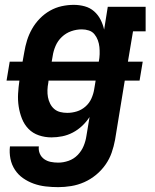

<svg xmlns="http://www.w3.org/2000/svg" viewBox="-20 -558 640 791"><path d="M220 213Q194 213 168 210Q142 207 118.5 198.5Q95 190 75 176Q55 162 41.5 141.5Q28 121 23 96Q18 71 21 45H140Q138 61 144 75Q150 89 162 97.5Q174 106 189 109Q204 112 220 112Q241 112 262.5 104.5Q284 97 300 80.5Q316 64 324.5 43.5Q333 23 336 2L349 -76Q336 -56 318.5 -39.5Q301 -23 280 -12Q259 -1 236.5 3.5Q214 8 192 8Q165 8 140 -0.5Q115 -9 97.5 -27Q80 -45 70.5 -69Q61 -93 57 -119Q53 -145 54.5 -172Q56 -199 60 -226H7L20 -304H73L80 -343Q84 -368 91.5 -392Q99 -416 112 -439Q125 -462 144 -481.5Q163 -501 186 -514Q209 -527 234 -532.5Q259 -538 284 -538Q307 -538 329 -532Q351 -526 367.5 -511.5Q384 -497 394 -477.5Q404 -458 409 -436L424 -530H580V-429H528L507 -304H568L555 -226H494L454 18Q449 45 440 71Q431 97 414.5 120.5Q398 144 375.5 162.5Q353 181 327 192.5Q301 204 273.5 208.5Q246 213 220 213ZM387 -304Q390 -319 390.5 -334.5Q391 -350 389.5 -364.5Q388 -379 383 -392.5Q378 -406 369 -417Q360 -428 346 -432.5Q332 -437 317 -437Q295 -437 273.5 -429.5Q252 -422 235 -406Q218 -390 209 -369Q200 -348 197 -327L193 -304ZM257 -93Q277 -93 296.5 -99Q316 -105 332 -119Q348 -133 356.5 -152Q365 -171 368 -190L374 -226H180L179 -217Q176 -202 175.5 -187Q175 -172 177.5 -158Q180 -144 186.5 -131Q193 -118 203.5 -109Q214 -100 228 -96.5Q242 -93 257 -93Z"/></svg>

Font: Iosevka Curly Slab ExObl
Style: Bold
Weight: 700
Width: 7
Italic angle: -9°
Monospace: yes
Designer: Belleve Invis
Foundry: Belleve Invis
Version: Version 11.0.0; ttfautohint (v1.8.3)